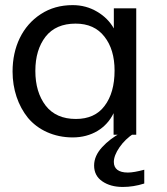

<svg xmlns="http://www.w3.org/2000/svg" viewBox="-20 -534 662 761"><path d="M466.8 207C494.6 207 522.9 202.6 551.8 193.4V138.7C524.9 146 502.9 149.9 486.8 149.9C449.7 149.9 431.2 134.8 431.2 107.9C431.2 91.3 438.5 71.8 453.6 49.8C468.8 27.8 487.8 9.8 510.3 -4.9L459 -7.3C430.7 7.8 405.8 26.4 384.8 49.3C363.8 72.3 353 96.2 353 122.1C353 148.9 363.8 169.9 385.3 184.6C407.2 199.7 434.1 207 466.8 207ZM280.8 -62.5C228.5 -62.5 188.5 -80.1 161.1 -115.2C133.8 -150.9 120.1 -196.8 120.1 -252.9C120.1 -309.1 133.8 -354 160.6 -388.7C188 -423.3 227.5 -440.4 279.8 -440.4C329.1 -440.4 367.2 -423.3 394 -388.7C420.9 -354.5 434.1 -309.6 434.1 -254.4C434.1 -195.8 420.9 -148.9 394.5 -114.3C368.7 -79.6 330.6 -62.5 280.8 -62.5ZM268.1 10.7C342.3 10.7 401.4 -25.4 430.2 -85.4V0H520V-501H431.2V-421.4C416 -448.2 394 -470.7 364.7 -487.8C335.9 -504.9 303.7 -513.7 268.1 -513.7C220.2 -513.7 178.2 -502 141.6 -478C68.8 -430.7 29.8 -348.1 29.8 -250.5C29.8 -179.7 51.8 -115.2 90.8 -66.9C130.4 -19.5 193.4 10.7 268.1 10.7Z"/></svg>

Font: Ride
Style: Regular
Weight: 400
Version: Version 3.000